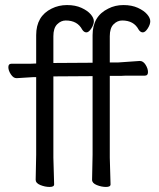

<svg xmlns="http://www.w3.org/2000/svg" viewBox="-20 -728 628 759"><path d="M344 -17 346 -116V-427L191 -426V-105L194 1Q194 11 176 11Q158 11 139.5 3.5Q121 -4 121 -17L123 -116V-423H110L46 -419H45Q33 -419 23 -434Q13 -449 13 -462.5Q13 -476 25 -476H99L123 -477V-589Q123 -664 184 -694Q212 -708 245 -708Q278 -708 302 -697Q326 -686 338.5 -671.5Q351 -657 351 -644Q351 -631 341 -615.5Q331 -600 321.5 -600Q312 -600 305 -611Q286 -647 240 -647Q221 -647 206 -632Q191 -617 191 -585V-479L346 -480V-589Q346 -664 408 -694Q435 -708 468 -708Q501 -708 525 -697Q549 -686 561.5 -671.5Q574 -657 574 -644Q574 -631 564 -615.5Q554 -600 544.5 -600Q535 -600 528 -611Q509 -647 463 -647Q444 -647 429 -632Q414 -617 414 -585V-481H446L532 -487H533Q546 -487 555.5 -472Q565 -457 565 -443Q565 -429 553 -429H496Q470 -429 457 -428H414V-105L417 1Q417 11 399 11Q381 11 362.5 3.5Q344 -4 344 -17Z"/></svg>

Font: LXGW WenKai Lite
Style: Regular
Weight: 400
Designer: LXGW / Fontworks Inc.
Foundry: LXGW / Fontworks Inc.
Version: Version 1.511; March 25, 2025